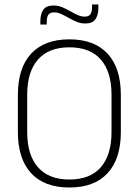

<svg xmlns="http://www.w3.org/2000/svg" viewBox="-20 -824 617 854"><path d="M288.5 10Q177 10 118.2 -54Q59.5 -118 59.5 -237V-402Q59.5 -521 118.2 -585Q177 -649 288.5 -649Q400 -649 458.8 -585Q517.5 -521 517.5 -402V-237Q517.5 -118 458.8 -54Q400 10 288.5 10ZM288.5 -25.5Q381 -25.5 428.5 -80.2Q476 -135 476 -236V-403.5Q476 -504.5 428.5 -559Q381 -613.5 288.5 -613.5Q196.5 -613.5 148.8 -559Q101 -504.5 101 -403.5V-236Q101 -135 148.8 -80.2Q196.5 -25.5 288.5 -25.5ZM359.5 -719.5Q339 -719.5 321 -727Q303 -734.5 286 -744.2Q269 -754 252.8 -761.5Q236.5 -769 220.5 -769Q202.5 -769 195.2 -758.5Q188 -748 188 -727.5V-715H159.5V-730.5Q159.5 -761.5 172.5 -780.5Q185.5 -799.5 218 -799.5Q238.5 -799.5 256.5 -792Q274.5 -784.5 291.2 -774.8Q308 -765 324.5 -757.5Q341 -750 357 -750Q375 -750 382.2 -760.8Q389.5 -771.5 389.5 -792V-804H417.5V-788Q417.5 -758 404.8 -738.8Q392 -719.5 359.5 -719.5Z"/></svg>

Font: Anek Telugu ExtraLight
Style: Regular
Weight: 250
Version: Version 1.003